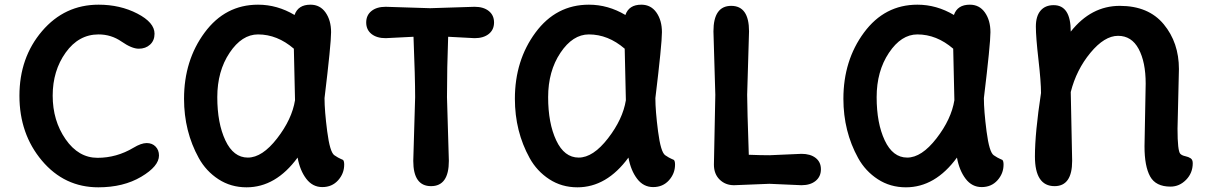

<svg xmlns="http://www.w3.org/2000/svg" viewBox="-20 -785 5176 820"><path d="M659 -121Q659 -75 583 -30Q507 15 400 15Q255 15 159 -99Q63 -213 63 -376Q63 -539 159.5 -652Q256 -765 401 -765Q493 -765 566.5 -727Q640 -689 640 -641Q640 -612 621 -594.5Q602 -577 572.5 -577Q543 -577 499 -607.5Q455 -638 401 -638Q316 -638 260.5 -560.5Q205 -483 205 -376.5Q205 -270 260 -190.5Q315 -111 396.5 -111Q478 -111 550 -154Q583 -174 606.5 -174Q630 -174 644.5 -159Q659 -144 659 -121Z M1366 -366Q1366 -312 1377.5 -223.5Q1389 -135 1408 -122Q1426 -110 1434 -107Q1442 -104 1445 -102Q1450 -97 1450 -82Q1450 -44 1424 -15Q1398 14 1356.5 14Q1315 14 1288 -21.5Q1261 -57 1251 -112Q1158 15 1033 15Q966 15 913 -19.5Q860 -54 829 -110Q766 -224 766 -363Q766 -527 854 -646Q942 -765 1082 -765Q1164 -765 1238 -721Q1253 -765 1306 -765Q1347 -765 1370.5 -731.5Q1394 -698 1394 -647.5Q1394 -597 1366 -366ZM1240 -357 1235 -577Q1164 -638 1082 -638Q1013 -638 960.5 -559.5Q908 -481 908 -370Q908 -259 942.5 -185.5Q977 -112 1038.5 -112Q1100 -112 1163.5 -194Q1227 -276 1240 -357Z M1627 -756 1817 -750 2007 -756Q2045 -756 2067.5 -738Q2090 -720 2090 -689Q2090 -658 2067.5 -640Q2045 -622 2007 -622L1894 -628Q1889 -496 1889 -370L1897 -98Q1897 10 1821 10Q1745 10 1745 -98L1753 -370Q1753 -452 1746 -628L1627 -622Q1589 -622 1566.5 -640Q1544 -658 1544 -689Q1544 -720 1566.5 -738Q1589 -756 1627 -756Z M2779 -366Q2779 -312 2790.5 -223.5Q2802 -135 2821 -122Q2839 -110 2847 -107Q2855 -104 2858 -102Q2863 -97 2863 -82Q2863 -44 2837 -15Q2811 14 2769.5 14Q2728 14 2701 -21.5Q2674 -57 2664 -112Q2571 15 2446 15Q2379 15 2326 -19.5Q2273 -54 2242 -110Q2179 -224 2179 -363Q2179 -527 2267 -646Q2355 -765 2495 -765Q2577 -765 2651 -721Q2666 -765 2719 -765Q2760 -765 2783.5 -731.5Q2807 -698 2807 -647.5Q2807 -597 2779 -366ZM2653 -357 2648 -577Q2577 -638 2495 -638Q2426 -638 2373.5 -559.5Q2321 -481 2321 -370Q2321 -259 2355.5 -185.5Q2390 -112 2451.5 -112Q2513 -112 2576.5 -194Q2640 -276 2653 -357Z M3266 -122 3403 -128Q3441 -128 3463.5 -110.5Q3486 -93 3486 -62Q3486 -31 3463.5 -12.5Q3441 6 3403 6L3266 0L3115 6Q3078 6 3053.5 -18Q3029 -42 3029 -82L3035 -380L3027 -651Q3027 -760 3103 -760Q3179 -760 3179 -651L3171 -380Q3171 -329 3178 -124Q3230 -122 3266 -122Z M4182 -366Q4182 -312 4193.5 -223.5Q4205 -135 4224 -122Q4242 -110 4250 -107Q4258 -104 4261 -102Q4266 -97 4266 -82Q4266 -44 4240 -15Q4214 14 4172.5 14Q4131 14 4104 -21.5Q4077 -57 4067 -112Q3974 15 3849 15Q3782 15 3729 -19.5Q3676 -54 3645 -110Q3582 -224 3582 -363Q3582 -527 3670 -646Q3758 -765 3898 -765Q3980 -765 4054 -721Q4069 -765 4122 -765Q4163 -765 4186.5 -731.5Q4210 -698 4210 -647.5Q4210 -597 4182 -366ZM4056 -357 4051 -577Q3980 -638 3898 -638Q3829 -638 3776.5 -559.5Q3724 -481 3724 -370Q3724 -259 3758.5 -185.5Q3793 -112 3854.5 -112Q3916 -112 3979.5 -194Q4043 -276 4056 -357Z M4868 -160 4873 -428Q4873 -520 4843 -576Q4813 -632 4755 -632Q4697 -632 4637 -559.5Q4577 -487 4553 -392L4559 -98Q4559 10 4484 10Q4400 10 4400 -117Q4400 -217 4426 -388Q4426 -435 4415 -531Q4404 -627 4404 -671.5Q4404 -716 4424 -739.5Q4444 -763 4480 -763Q4553 -763 4553 -650Q4640 -760 4762.5 -760Q4885 -760 4950 -681.5Q5015 -603 5015 -490L5009 -235Q5009 -140 5021 -128Q5028 -121 5042 -118Q5056 -115 5065 -109Q5074 -103 5074 -88Q5074 -46 5045.5 -17Q5017 12 4979 12Q4916 12 4892 -31.5Q4868 -75 4868 -160Z"/></svg>

Font: Delius Unicase
Style: Bold
Weight: 700
Designer: Natalia Raices
Foundry: Natalia Raices
Version: Version 1.001